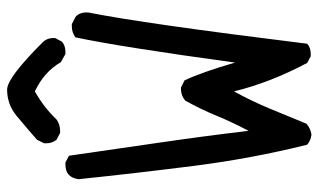

<svg xmlns="http://www.w3.org/2000/svg" viewBox="-198 -682 896 540"><g transform="rotate(-90 250.0 -412.0)"><path d="M141 16Q125 14 113 4Q74 -153 53.5 -314.5Q33 -476 16 -639Q21 -676 57 -676H63L82 -666Q100 -540 118.5 -414Q137 -288 152 -161Q176 -206 194.5 -251Q213 -296 237 -339Q251 -351 269 -351H274L294 -341Q317 -292 344 -199Q388 -521 415 -648Q429 -658 446 -658H452L472 -648Q485 -637 485 -617V-612Q454 -458 397 4Q386 14 368 14H362L343 4Q287 -102 263 -202Q235 -151 214 -100Q193 -49 172 2Q158 14 141 16ZM374 -676H368L345 -689Q318 -736 263 -762Q217 -736 184 -701Q170 -691 152 -691H146L127 -701Q117 -713 117 -730V-736L127 -756Q160 -785 195 -814Q227 -840 268 -840Q301 -840 399 -742Q413 -729 413 -710V-705L403 -686Q392 -676 374 -676Z"/></g></svg>

Font: Xiaolai Mono SC
Style: Regular
Weight: 400
Monospace: yes
Designer: LXGW / Nozomi Seto
Version: Version 3.113;September 30, 2024